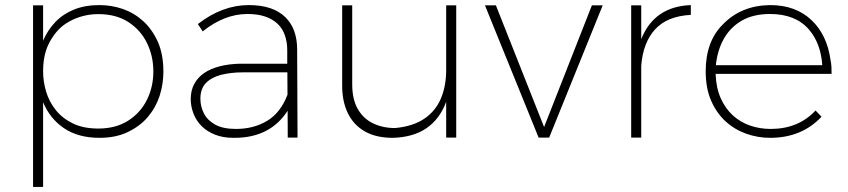

<svg xmlns="http://www.w3.org/2000/svg" viewBox="-20 -541 3335 755"><path d="M149.5 194H110V-520H149.5V-381Q167.5 -423 197.8 -454.5Q228 -486 271.2 -503.5Q314.5 -521 371 -521Q418.5 -521 462.8 -505.8Q507 -490.5 542.8 -458.2Q578.5 -426 601.5 -375Q622.5 -325.5 622.5 -259.5Q622.5 -210.5 607.8 -164.5Q593 -118.5 561.5 -81.2Q530 -44 481 -21Q434 1 371.5 1Q288 1 232.2 -36.5Q176.5 -74 149.5 -139ZM366.5 -35.5Q435.5 -35.5 484 -66.5Q532.5 -97.5 557.8 -148.5Q583 -199.5 583 -260Q583 -320.5 558 -371.8Q533 -423 484.8 -454.2Q436.5 -485.5 366.5 -485.5Q305 -485.5 251.5 -456Q198 -426.5 168 -361Q149.5 -318.5 149.5 -260Q149.5 -220 161.5 -180.2Q173.5 -140.5 199.5 -108Q225.5 -75.5 266.8 -55.5Q308 -35.5 366.5 -35.5Z M902 1H897.5Q857 1 825.5 -11.5Q794 -24 772.8 -45.2Q751.5 -66.5 740.8 -94.5Q730 -122.5 730 -151.5Q730 -185.5 744 -211.2Q758 -237 783.5 -254.2Q809 -271.5 844.8 -280.5Q880.5 -289.5 924 -290.5H1109.5V-343.5Q1109.5 -375 1100.5 -401.5Q1091.5 -428 1072.5 -446.5Q1053.5 -465 1024 -475.5Q994.5 -486 953 -486Q862.5 -486 777 -417.5L758 -446.5Q854.5 -521 958 -521Q1055 -521 1103.5 -472Q1148.5 -426.5 1148.5 -346L1150 0H1111.5L1111 -105.5Q1042.5 1 902 1ZM907.5 -34Q978 -34 1030.8 -66Q1083.5 -98 1110.5 -168.5L1110 -256.5H935Q888.5 -256.5 850.5 -247Q812.5 -237.5 790.2 -215Q768 -192.5 768 -152.5Q768 -122.5 781.8 -95.2Q795.5 -68 826.2 -51Q857 -34 907.5 -34Z M1524.5 1Q1458.5 1 1414.2 -24.5Q1370 -50 1347.8 -96Q1325.5 -142 1325.5 -203.5V-520H1365V-210Q1365 -150.5 1386.8 -112.5Q1408.5 -74.5 1446.8 -56Q1485 -37.5 1533.5 -37.5Q1604 -44 1648.5 -74.2Q1693 -104.5 1713.8 -153.8Q1734.5 -203 1734.5 -265.5V-520H1774V0H1734.5V-140.5Q1683 -3 1524.5 1Z M2139.5 0H2098L1887 -520H1930L2119.5 -41.5L2307.5 -520H2350Z M2501.5 0H2462V-520H2501.5V-387Q2552.5 -515.5 2696.5 -521V-482.5Q2603.5 -477.5 2556 -425.5Q2508.5 -373.5 2501.5 -282Z M3008.5 1Q2960 1 2914.2 -15.2Q2868.5 -31.5 2833 -64Q2797.5 -96.5 2776.2 -145.5Q2755 -194.5 2755 -260.5Q2755 -378 2822 -444.5Q2894 -519.5 3008 -521Q3110.5 -521 3173 -460Q3232.5 -402.5 3246 -304.5Q3248.5 -291.5 3249.5 -278.5L3250 -250.5H2794Q2796 -195.5 2814 -155Q2832 -114.5 2861.5 -87.5Q2891 -60.5 2929.5 -47.2Q2968 -34 3010.5 -34Q3119.5 -34 3187 -106.5L3210.5 -82Q3132.5 1 3008.5 1ZM3213.5 -284.5Q3207.5 -371 3161 -425Q3108 -486 3008 -486Q2942.5 -486 2897.2 -460Q2852 -434 2826.5 -388.8Q2801 -343.5 2795 -284.5Z"/></svg>

Font: Argentum Novus ExtraLight
Style: Regular
Weight: 250
Designer: Julieta Ulanovsky (font) & Cristiano Sobral (main changes)
Foundry: Julieta Ulanovsky (font) & Cristiano Sobral (main changes)
Version: Version 3.00;November 27, 2020;FontCreator 13.0.0.2655 64-bi